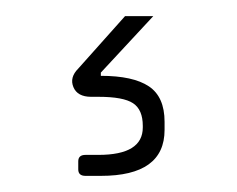

<svg xmlns="http://www.w3.org/2000/svg" viewBox="-20 -40 294 238"><path d="M105 54Q145 54 164.5 67Q184 80 184 111V121Q184 178 105 178H86Q77 178 77 170V160Q77 152 86 152H102Q157 152 157 118V116Q157 96 145 88Q133 80 102 80H93Q76 80 71 68Q66 56 77 45L135 -20H170L105 50Z"/></svg>

Font: Rajdhani Light
Style: Regular
Weight: 300
Designer: Satya Rajpurohit, Jyotish Sonowal
Foundry: Indian Type Foundry
Version: Version 1.201;PS 1.0;hotconv 1.0.78;makeotf.lib2.5.61930; tt